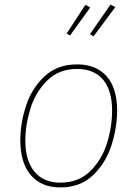

<svg xmlns="http://www.w3.org/2000/svg" viewBox="-20 -811 601 841"><path d="M69 -196Q69 -271 94 -347.5Q119 -424 175 -476.5Q231 -529 318 -529Q401 -529 447 -477Q493 -425 493 -327Q493 -253 468.5 -175.5Q444 -98 388 -44Q332 10 244 10Q161 10 115 -44Q69 -98 69 -196ZM471 -327Q471 -415 431.5 -462Q392 -509 318 -509Q238 -509 187 -458.5Q136 -408 113.5 -336Q91 -264 91 -195Q91 -107 131 -59Q171 -11 244 -11Q324 -11 375 -61Q426 -111 448.5 -183.5Q471 -256 471 -327ZM464 -791 485 -780 390 -652 374 -661ZM354 -790 375 -778 287 -656 272 -664Z"/></svg>

Font: Fira Sans Thin
Style: Italic
Weight: 250
Italic angle: -8°
Designer: Carrois Corporate & Edenspiekermann AG
Foundry: Carrois Corporate GbR & Edenspiekermann AG
Version: Version 4.203